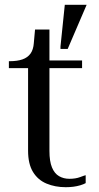

<svg xmlns="http://www.w3.org/2000/svg" viewBox="-20 -770 411 800"><path d="M17 -486V-515H20Q52 -515 73.5 -522.5Q95 -530 107 -546.5Q119 -563 121 -591L154 -518H322V-486ZM186 -141Q186 -98 196.5 -72.5Q207 -47 226 -36Q245 -25 269 -25Q295 -25 313.5 -32Q332 -39 337 -40V-7Q328 -2 314.5 2Q301 6 286 8Q271 10 254 10Q210 10 174 -5Q138 -20 117.5 -53.5Q97 -87 97 -142V-522L115 -525L126 -647H186ZM262 -566 341 -750H250L232 -576V-566Z"/></svg>

Font: Roboto Serif 144pt
Style: Regular
Weight: 400
Version: Version 1.008